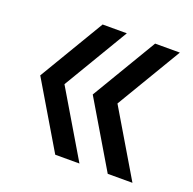

<svg xmlns="http://www.w3.org/2000/svg" viewBox="-97 -609 710 708"><g transform="rotate(20 257.5 -255.5)"><path d="M190 0 38 -256 190 -511H285L133 -256L285 0ZM396 0 244 -256 396 -511H493L341 -256L493 0Z"/></g></svg>

Font: Overpass
Style: Regular
Weight: 400
Designer: Delve Withrington, Thomas Jockin
Foundry: Delve Fonts
Version: Version 3.000;DELV;Overpass